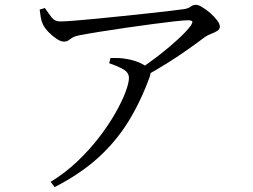

<svg xmlns="http://www.w3.org/2000/svg" viewBox="-20 -727 1040 788"><path d="M544 -437Q587.3 -465.2 631.1 -499.1Q675 -533 710.4 -565.8Q745.8 -598.5 762.3 -620.9Q771.9 -635.4 768.9 -639.6Q765.9 -643.8 750.3 -643.8Q736.1 -643.8 697 -639.5Q657.9 -635.2 605.4 -628.1Q553 -621.1 496.6 -613Q440.2 -604.8 389.6 -596.7Q339 -588.6 305.5 -582.2Q286.5 -578.5 277 -572.4Q267.6 -566.2 260.8 -561.3Q254 -556.3 241.7 -556.3Q229.4 -556.3 212.2 -567.7Q195 -579.1 179.3 -595.3Q163.5 -611.5 156.3 -626.6Q149.7 -640.2 147.4 -655.6Q145.1 -671 142.8 -687.7L164.3 -694Q179.6 -671.6 192.2 -655.3Q204.9 -639 226.7 -639Q242.6 -639 282.1 -641.9Q321.6 -644.8 374.6 -650.1Q427.5 -655.4 484.4 -661.2Q541.3 -667 593.7 -672.8Q646.1 -678.6 684.4 -683.1Q722.6 -687.6 736.9 -689.8Q752.5 -692.4 762.3 -699.8Q772.1 -707.3 784.4 -707.3Q794.3 -707.3 810.4 -697.4Q826.6 -687.5 843.2 -673.1Q859.8 -658.6 871.1 -643.6Q882.4 -628.5 882.4 -618.2Q882.4 -606.9 871.3 -600.1Q860.2 -593.2 845.7 -587.8Q831.1 -582.4 819.7 -574.1Q796.4 -556.3 755.3 -527.1Q714.3 -497.8 664.5 -466.6Q614.7 -435.5 563.7 -408.1ZM187.7 19.5Q247.1 -16.7 297.1 -64.3Q347.1 -111.9 386.4 -163Q425.7 -214.1 453.1 -262.2Q480.5 -310.4 494.9 -348.5Q509.2 -386.6 509.2 -406.6Q509.2 -429.8 485 -443.2Q460.9 -456.5 428.3 -467.4L433.2 -488.8Q454.5 -489.3 469.1 -488.6Q483.6 -487.8 496.7 -485.5Q526.9 -480.7 550.4 -470.7Q573.9 -460.8 585.3 -449.2Q594.2 -441 596.8 -433.4Q599.4 -425.9 594.2 -410.9Q557 -309.1 506.1 -227Q455.2 -145 382.4 -79.2Q309.7 -13.3 204.4 40.8Z"/></svg>

Font: Noto Serif SC ExtraLight
Style: Regular
Weight: 200
Designer: Ryoko NISHIZUKA 西塚涼子 (kana & ideographs); Frank Grießhammer (Latin, Greek & Cyrillic); Wenlong ZHANG 张文龙 (bopomofo); San
Foundry: Adobe
Version: Version 2.002-H1;hotconv 1.1.0;makeotfexe 2.6.0